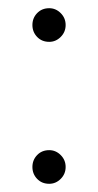

<svg xmlns="http://www.w3.org/2000/svg" viewBox="-20 -442 239 468"><path d="M100 -76Q116 -76 128 -64Q140 -52 140 -35Q140 -18 128 -6Q116 6 100 6Q82 6 70.5 -6Q59 -18 59 -35Q59 -52 70.5 -64Q82 -76 100 -76ZM100 -422Q116 -422 128 -410Q140 -398 140 -381Q140 -364 128 -352Q116 -340 100 -340Q82 -340 70.5 -352Q59 -364 59 -381Q59 -398 70.5 -410Q82 -422 100 -422Z"/></svg>

Font: AkaAcidDosis
Style: Light
Weight: 300
Designer: Edgar Tolentino, Pablo Impallari, Igino Marini, Aka-Acid
Foundry: Edgar Tolentino, Pablo Impallari, Igino Marini, Aka-Acid
Version: Version 1.007